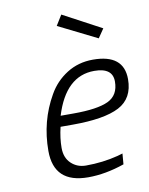

<svg xmlns="http://www.w3.org/2000/svg" viewBox="-84 -795 671 866"><g transform="rotate(-10 251.5 -362.0)"><path d="M249 -44Q326 -44 396 -62L420 -69L416 -20Q329 10 250 10Q93 10 93 -138Q93 -274 158 -387Q189 -442 242 -475.5Q295 -509 362 -509Q503 -509 503 -395Q503 -307 435 -271.5Q367 -236 222 -236H166Q154 -186 154 -141Q154 -96 181.5 -70Q209 -44 249 -44ZM234 -285Q344 -285 393.5 -308.5Q443 -332 443 -395Q443 -458 359 -458Q228 -458 175 -285ZM257 -734 433 -640 405 -599 228 -687Z"/></g></svg>

Font: Titillium Web Light
Style: Italic
Weight: 300
Italic angle: -13°
Version: Version 1.002;PS 57.000;hotconv 1.0.70;makeotf.lib2.5.55311